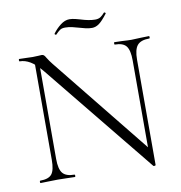

<svg xmlns="http://www.w3.org/2000/svg" viewBox="-87 -859 898 953"><g transform="rotate(-10 362.5 -382.5)"><path d="M118 -602 140 -600V-104Q140 -53 157 -32.5Q174 -12 216 -12Q219 -12 219 -6Q219 0 216 0Q192 0 179 -1L131 -2L82 -1Q69 0 43 0Q41 0 41 -6Q41 -12 43 -12Q86 -12 102 -32Q118 -52 118 -104ZM609 13 157 -543Q125 -582 98.5 -597.5Q72 -613 46 -613Q43 -613 43 -619Q43 -625 46 -625L82 -624Q93 -623 113 -623Q130 -623 141 -624Q152 -625 158 -625Q165 -625 169.5 -621.5Q174 -618 180 -607Q191 -589 204 -573L613 -65L621 11Q621 13 616 14Q611 15 609 13ZM621 11 599 -20V-520Q599 -571 583 -592Q567 -613 525 -613Q523 -613 523 -619Q523 -625 525 -625L563 -624Q593 -622 611 -622Q628 -622 660 -624L699 -625Q702 -625 702 -619Q702 -613 699 -613Q656 -613 638.5 -592Q621 -571 621 -520ZM500 -779H501Q504 -779 506.5 -776.5Q509 -774 507 -772Q481 -738 464 -726Q447 -714 429 -714Q414 -714 398 -717.5Q382 -721 366 -726Q350 -731 332 -735Q314 -739 297 -739Q281 -739 272.5 -733.5Q264 -728 257.5 -721.5Q251 -715 248 -712H246Q243 -712 241 -714.5Q239 -717 241 -719Q257 -741 279.5 -758.5Q302 -776 325 -776Q339 -776 356.5 -771.5Q374 -767 377 -766Q421 -752 451 -752Q468 -752 478.5 -759Q489 -766 500 -779Z"/></g></svg>

Font: Cormorant Unicase Light
Style: Regular
Weight: 300
Designer: Christian Thalmann (Catharsis Fonts)
Foundry: Catharsis Fonts
Version: Version 4.000